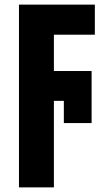

<svg xmlns="http://www.w3.org/2000/svg" viewBox="-20 -570 463 830"><path d="M213 240H62V-550H390V-420H213V-263H376V-38H256V-134H213Z"/></svg>

Font: Noto Sans ExtraCondensed ExtraBold
Style: Regular
Weight: 800
Width: 2
Designer: Monotype Design Team
Foundry: Monotype Imaging Inc.
Version: Version 2.013; ttfautohint (v1.8.4.7-5d5b)